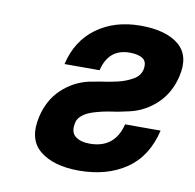

<svg xmlns="http://www.w3.org/2000/svg" viewBox="-65 -579 666 656"><g transform="rotate(10 268.5 -251.0)"><path d="M351.1 -416Q278.3 -416 259.8 -338.9H138.2Q157.2 -421.9 219.7 -467.5Q282.2 -513.2 372.1 -513.2Q460.4 -513.2 504.9 -476.3Q549.3 -439.5 532.2 -366.2Q518.6 -307.6 479.5 -269.8Q440.4 -231.9 388.2 -219.2Q372.1 -215.3 359.4 -212.9Q346.7 -210.4 345.2 -210Q324.7 -207 310.5 -204.6Q296.4 -202.1 276.9 -197Q257.3 -191.9 244.6 -185.8Q231.9 -179.7 221.7 -170.2Q211.4 -160.6 209 -148.9Q201.2 -115.2 219.2 -100.6Q237.3 -85.9 270 -85.9Q356.4 -85.9 377.9 -171.9H501Q479.5 -79.6 412.8 -34.2Q346.2 11.2 249 11.2Q161.1 11.2 113.5 -27.6Q65.9 -66.4 84 -146Q97.7 -206.1 137.5 -243.9Q177.2 -281.7 230 -293.9Q234.4 -294.4 247.6 -297.1Q260.7 -299.8 267.1 -300.8Q284.2 -303.2 295.7 -305.2Q307.1 -307.1 324.5 -311Q341.8 -314.9 353.8 -319.6Q365.7 -324.2 377.9 -330.8Q390.1 -337.4 397.5 -346.4Q404.8 -355.5 407.2 -366.2Q413.1 -394 397.2 -405Q381.3 -416 351.1 -416Z"/></g></svg>

Font: Perun
Style: Bold Italic
Weight: 700
Italic angle: -12°
Foundry: Copyright (c) Stefan Peev, Context Ltd, 2016
Version: Version 001.000